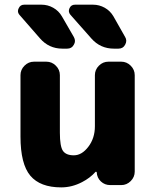

<svg xmlns="http://www.w3.org/2000/svg" viewBox="-20 -810 654 819"><path d="M377 -790Q403.3 -790 426.8 -776.9Q450.2 -763.7 463.9 -740.2L513.7 -652.3Q518.6 -644.5 518.6 -636.2Q518.6 -627.9 513.7 -619.1Q504.9 -602.5 485.4 -602.5H465.8Q408.2 -602.5 370.1 -645.5L280.3 -747.1Q269.5 -759.8 276.4 -774.9Q283.2 -790 299.8 -790ZM157.2 -790Q183.6 -790 207 -776.9Q230.5 -763.7 244.1 -740.2L294.9 -652.3Q299.8 -643.6 299.8 -635.3Q299.8 -627 294.9 -619.1Q286.1 -602.5 266.6 -602.5H246.1Q188.5 -602.5 150.4 -646.5L63.5 -746.1Q56.6 -753.9 56.6 -762.7Q56.6 -768.6 59.6 -774.4Q66.4 -790 83 -790ZM177.7 -546.9Q201.2 -546.9 218.3 -529.8Q235.4 -512.7 235.4 -489.3V-244.1Q235.4 -185.5 248.5 -166.5Q261.7 -147.5 294.9 -147.5Q329.1 -147.5 356.9 -184.1Q384.8 -220.7 384.8 -271.5V-489.3Q384.8 -512.7 401.9 -529.8Q418.9 -546.9 442.4 -546.9H497.1Q520.5 -546.9 537.6 -529.8Q554.7 -512.7 554.7 -489.3V-78.1Q554.7 -54.7 537.6 -37.6Q520.5 -20.5 497.1 -20.5H450.2Q426.8 -20.5 410.2 -36.1Q393.6 -51.8 392.6 -75.2Q392.6 -76.2 390.6 -77.1Q388.7 -78.1 387.7 -77.1Q364.3 -50.8 330.1 -33.2Q287.1 -10.7 241.2 -10.7Q151.4 -10.7 109.4 -60.5Q67.4 -110.4 67.4 -227.5V-489.3Q67.4 -512.7 84.5 -529.8Q101.6 -546.9 125 -546.9Z"/></svg>

Font: Gen Jyuu Gothic Heavy
Style: Bold
Weight: 900
Designer: [Source Han Sans]
Ryoko NISHIZUKA  (kana & ideographs); Paul D. Hunt (Latin, Greek & Cyrillic); Wenlong ZHANG  (bopomofo
Version: Version 1.002.20150607